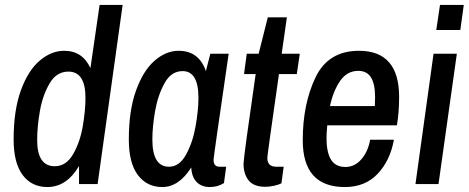

<svg xmlns="http://www.w3.org/2000/svg" viewBox="-20 -743 1892 775"><path d="M35 -180Q35 -297 64 -377.5Q93 -458 140 -498Q187 -538 239 -538Q313 -538 345 -468L382 -723H475L374 0H299V-73Q249 12 171 12Q108 12 71.5 -36.5Q35 -85 35 -180ZM325 -348Q325 -454 256 -454Q208 -454 180 -406Q152 -358 141 -294.5Q130 -231 130 -178Q130 -72 201 -72Q247 -72 275 -120.5Q303 -169 314 -233Q325 -297 325 -348Z M500 -180Q500 -297 529 -377.5Q558 -458 604 -498Q650 -538 701 -538Q783 -538 811 -456L829 -526H903Q842 -109 842 -98Q842 -70 866 -70H893L884 -4Q859 12 827 12Q794 12 774 -8Q754 -28 752 -67Q702 12 635 12Q573 12 536.5 -36.5Q500 -85 500 -180ZM781 -348Q781 -456 717 -456Q671 -456 644 -407Q617 -358 606 -294.5Q595 -231 595 -180Q595 -70 662 -70Q704 -70 731 -119Q758 -168 769.5 -233.5Q781 -299 781 -348Z M963 -82Q963 -106 1012 -444H965L976 -526H1024L1061 -673H1138L1117 -526H1190L1178 -444H1106Q1059 -116 1059 -106Q1059 -70 1095 -70H1125L1116 -3Q1104 3 1085.5 7Q1067 11 1051 11Q1004 11 983.5 -15Q963 -41 963 -82Z M1202 -177Q1202 -323 1253.5 -430.5Q1305 -538 1429 -538Q1591 -538 1591 -352Q1591 -287 1582 -237H1301Q1298 -206 1298 -186Q1298 -127 1316.5 -98Q1335 -69 1374 -69Q1412 -69 1439 -100.5Q1466 -132 1474 -179H1570Q1555 -95 1504.5 -41.5Q1454 12 1372 12Q1202 12 1202 -177ZM1493 -315 1494 -351Q1494 -404 1477.5 -430.5Q1461 -457 1426 -457Q1381 -457 1353 -416.5Q1325 -376 1312 -315Z M1730 -526H1824L1750 0H1657ZM1756 -723H1852L1838 -622H1741Z"/></svg>

Font: Archivo Narrow Medium
Style: Italic
Weight: 500
Italic angle: -8°
Designer: Hector Gatti
Foundry: Omnibus-Type
Version: Version 2.001